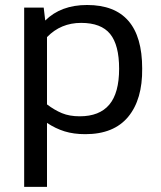

<svg xmlns="http://www.w3.org/2000/svg" viewBox="-20 -514 629 750"><path d="M163.6 216V-34Q196.7 -11.9 232.3 -0.9Q267.9 10.1 313.4 10.1Q424.6 10.1 480.7 -57.7Q536.8 -125.5 535.4 -246.3Q535.4 -494.5 320.3 -494.5Q217.8 -494.5 156.7 -433.8L150.7 -484.4H74.4V216ZM163.6 -106.2V-369Q217.4 -424.6 296.9 -424.6Q375 -424.6 410.2 -381.4Q445.3 -338.2 445.3 -245.4Q445.3 -150.7 406.9 -105.2Q368.6 -59.7 291.4 -59.7Q251.4 -59.7 222 -71.9Q192.6 -84.1 163.6 -106.2Z"/></svg>

Font: Arad
Style: Regular
Weight: 400
Designer: Mohammad Darvishi
Version: Version 1.010;September 21, 2024;FontCreator 15.0.0.2992 64-